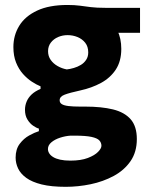

<svg xmlns="http://www.w3.org/2000/svg" viewBox="-20 -532 590 757"><path d="M239 204.6Q182.5 204.6 144.3 195.2Q106.1 185.7 83.6 169.3Q61 152.8 51.3 132.1Q41.6 111.5 41.6 89.5Q41.6 56.5 57.7 35.1Q73.7 13.8 95.3 2Q116.8 -9.8 133.3 -14.8V-25Q123.1 -27.6 110.4 -36.5Q97.6 -45.3 88.1 -60.9Q78.5 -76.4 78.5 -99.2Q78.5 -115.7 84.8 -131.1Q91.1 -146.6 104.6 -159.5Q118.1 -172.3 139.9 -181.4V-191.6Q123.9 -198 105.4 -210.1Q86.9 -222.2 70.3 -240.8Q53.8 -259.4 43.3 -285.5Q32.8 -311.7 32.8 -346.3Q32.8 -393 56.1 -430.7Q79.3 -468.3 126.6 -490.3Q173.9 -512.4 246.1 -512.4Q274.1 -512.4 294.9 -509.6Q315.8 -506.8 338.4 -503.9Q361.1 -501.1 394.9 -501.1H532.1V-402.7Q485.5 -402.7 443 -402.7Q400.5 -402.7 356.3 -402.7L395.6 -464.5Q427.6 -443.5 442.9 -411.8Q458.2 -380.2 458.2 -339.3Q458.2 -290.8 436.6 -257.8Q414.9 -224.9 378.2 -205Q341.6 -185.2 296.5 -175.4Q254.8 -166.3 235 -158.8Q215.2 -151.3 215.2 -136.7Q215.2 -126.8 223.6 -121.5Q232.1 -116.1 250 -113.9Q268 -111.7 296.6 -111.7H316.7Q380.2 -111.7 425.6 -100.6Q471 -89.4 495.3 -61.6Q519.5 -33.7 519.5 16.2Q519.5 67.4 494.6 103.5Q469.6 139.5 428.2 161.8Q386.7 184.1 337.3 194.4Q287.9 204.6 239 204.6ZM257.7 101.3Q298.9 101.3 326.1 90.9Q353.3 80.5 366.6 66.8Q379.9 53.1 379.9 42.8Q379.9 30.6 371.6 21.6Q363.3 12.6 340.5 7.7Q317.7 2.8 273.9 2.8H258.4Q237.9 4.1 217.2 10.8Q196.6 17.4 182.8 28.9Q169 40.3 169 55.7Q169 64.5 174.2 72.7Q179.3 81 190 87.4Q200.6 93.9 217.5 97.6Q234.3 101.3 257.7 101.3ZM243.3 -258.3Q256.5 -259.7 271.3 -264.1Q286.1 -268.4 299 -276.2Q311.8 -284 319.8 -296.3Q327.9 -308.5 327.9 -325.5Q327.9 -348.3 316 -363.4Q304.1 -378.4 285.5 -386Q267 -393.5 246.5 -393.5Q226.7 -393.5 209.1 -386Q191.5 -378.4 180.5 -364.1Q169.5 -349.9 169.5 -330Q169.5 -310.6 179.9 -295.8Q190.3 -281.1 207.2 -271.5Q224 -261.9 243.3 -258.3Z"/></svg>

Font: Commissioner Thin
Style: Regular
Weight: 100
Designer: Kostas Bartsokas
Foundry: Kostas Bartsokas
Version: Version 1.001;gftools[0.9.23]